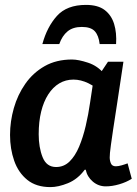

<svg xmlns="http://www.w3.org/2000/svg" viewBox="-20 -752 558 784"><path d="M421 -500H484Q469 -398 458.5 -331Q448 -264 442 -223.5Q436 -183 433 -161Q430 -139 429 -128Q428 -117 428 -109Q428 -96 433 -84.5Q438 -73 453 -73Q463 -73 477 -77Q491 -81 501 -85L518 -22Q496 -8 467 0.5Q438 9 412 9Q382 9 359 -10.5Q336 -30 330 -59H326Q297 -20 257.5 -4Q218 12 186 12Q128 12 91.5 -17.5Q55 -47 38 -95.5Q21 -144 21 -201Q21 -256 36.5 -310.5Q52 -365 83.5 -410Q115 -455 162.5 -482Q210 -509 274 -509Q300 -509 339.5 -496Q379 -483 406 -450V-365Q372 -397 341 -412Q310 -427 280 -427Q248 -427 222 -411.5Q196 -396 177 -366.5Q158 -337 148 -296Q138 -255 138 -204Q138 -150 154 -110Q170 -70 209 -70Q241 -70 264 -92.5Q287 -115 303 -153Q319 -191 330 -238Q341 -285 348 -334L359 -407ZM153 -572Q172 -642 212.5 -687Q253 -732 331 -732Q380 -732 407.5 -711Q435 -690 446 -654Q457 -618 454 -572H387Q383 -607 367 -624.5Q351 -642 314 -642Q278 -642 256 -624Q234 -606 222 -572Z"/></svg>

Font: Rosario
Style: Italic
Weight: 400
Italic angle: -8.05°
Designer: Hector Gatti
Foundry: Omnibus Type
Version: Version 1.201